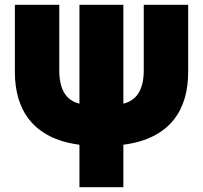

<svg xmlns="http://www.w3.org/2000/svg" viewBox="-20 -570 845 800"><path d="M494 210H311V33C116 8 42 -115 42 -269V-550H227V-277C227 -197 255 -152 311 -138V-550H494V-138C550 -152 579 -197 579 -277V-550H764V-269C764 -114 690 8 494 33Z"/></svg>

Font: Repo Black
Style: Regular
Weight: 900
Designer: Stefan Peev
Foundry: Context Ltd
Version: Version 1.502